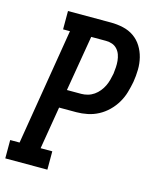

<svg xmlns="http://www.w3.org/2000/svg" viewBox="-116 -812 727 890"><g transform="rotate(15 247.5 -367.5)"><path d="M-5 0V-88H40L132 -647H99V-735H305Q335 -735 364 -728.5Q393 -722 416 -706Q439 -690 454 -666Q469 -642 476 -614Q483 -586 482.5 -556Q482 -526 477 -496Q472 -470 464.5 -444Q457 -418 442.5 -393.5Q428 -369 407.5 -349Q387 -329 362.5 -316Q338 -303 311 -297.5Q284 -292 258 -292H175L141 -88H197V0ZM189 -380H258Q273 -380 289 -384.5Q305 -389 318.5 -398.5Q332 -408 342.5 -421Q353 -434 360 -448.5Q367 -463 371 -478.5Q375 -494 378 -509Q380 -525 381 -540.5Q382 -556 380.5 -571.5Q379 -587 374 -601Q369 -615 359 -626Q349 -637 335 -642Q321 -647 305 -647H234Z"/></g></svg>

Font: Iosevka Slab Semibold Oblique
Style: Regular
Weight: 600
Italic angle: -9°
Monospace: yes
Designer: Belleve Invis
Foundry: Belleve Invis
Version: Version 11.1.1; ttfautohint (v1.8.3)